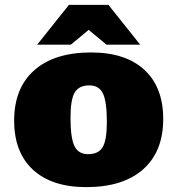

<svg xmlns="http://www.w3.org/2000/svg" viewBox="-20 -752 727 787"><path d="M333.5 15Q192.5 15 115.2 -56.2Q38 -127.5 38 -257.5Q38 -391 120.5 -464Q203 -537 353.5 -537Q494.5 -537 571.8 -465.8Q649 -394.5 649 -264.5Q649 -131 566.8 -58Q484.5 15 333.5 15ZM341 -120Q384 -120 401 -149.2Q418 -178.5 418 -252Q418 -335.5 402 -368.8Q386 -402 346 -402Q303.5 -402 286.2 -372.8Q269 -343.5 269 -270Q269 -186.5 285.2 -153.2Q301.5 -120 341 -120ZM132.5 -569 262.5 -732H424.5L554.5 -569H416.5L343.5 -629.5L270.5 -569Z"/></svg>

Font: Newsreader 6pt ExtraBold
Style: Regular
Weight: 800
Designer: Hugues Gentile
Foundry: Production Type
Version: Version 1.003; ttfautohint (v1.8.3)